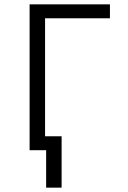

<svg xmlns="http://www.w3.org/2000/svg" viewBox="-20 -690 590 882"><path d="M192 172V0H116V-670H485V-606H187V-64H263V172Z"/></svg>

Font: Lode Term
Style: Regular
Weight: 400
Monospace: yes
Designer: Belleve Invis
Foundry: Belleve Invis
Version: Version 29.2.0